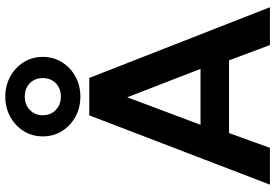

<svg xmlns="http://www.w3.org/2000/svg" viewBox="-181 -885 1066 744"><g transform="rotate(-90 352.0 -513.0)"><path d="M8.5 0 277 -700H422L696 0H549.5L490 -158.5H208.5L151 0ZM240.5 -269H457L347 -553ZM349.5 -734.5Q307 -734.5 272 -753.5Q237 -772.5 216.2 -805.5Q195.5 -838.5 195.5 -880Q195.5 -921.5 216.2 -954.5Q237 -987.5 272 -1006.5Q307 -1025.5 349.5 -1025.5Q392 -1025.5 427 -1006.5Q462 -987.5 482.8 -954.5Q503.5 -921.5 503.5 -880Q503.5 -838.5 482.8 -805.5Q462 -772.5 427 -753.5Q392 -734.5 349.5 -734.5ZM349.5 -810Q381.5 -810 401.5 -829.8Q421.5 -849.5 421.5 -880Q421.5 -911 401.5 -930.5Q381.5 -950 349.5 -950Q318.5 -950 298 -930.5Q277.5 -911 277.5 -880Q277.5 -849.5 298 -829.8Q318.5 -810 349.5 -810Z"/></g></svg>

Font: Geologica Thin Roman Medium
Style: Regular
Weight: 500
Version: Version 1.010;gftools[0.9.28]